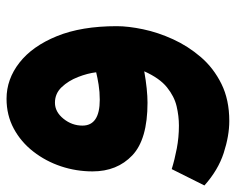

<svg xmlns="http://www.w3.org/2000/svg" viewBox="-87 -404 721 587"><g transform="rotate(-90 273.5 -110.5)"><path d="M265 -451Q325 -451 375.5 -411.5Q426 -372 456.5 -297Q487 -222 487 -114Q487 -79 477.5 -33.5Q468 12 447 58Q426 104 392.5 143Q359 182 310.5 206Q262 230 197 230Q152 230 99.5 213Q47 196 0 154L50 54Q79 63 113 69.5Q147 76 183 76Q212 76 242 69Q272 62 300 39.5Q328 17 349 -30Q321 -25 296.5 -22.5Q272 -20 253 -20Q141 -20 92 -66.5Q43 -113 43 -188Q43 -238 58.5 -284.5Q74 -331 103.5 -369Q133 -407 174 -429Q215 -451 265 -451ZM183 -219Q183 -166 262 -166Q286 -166 308 -169.5Q330 -173 346 -177Q343 -203 331.5 -232.5Q320 -262 300.5 -282.5Q281 -303 253 -303Q225 -303 204 -277Q183 -251 183 -219Z"/></g></svg>

Font: Readex Pro bold
Style: Bold
Weight: 700
Designer: Bonnie Shaver-Troup, Thomas Jockin
Foundry: Lexend
Version: Version 1.200; ttfautohint (v1.8.3)